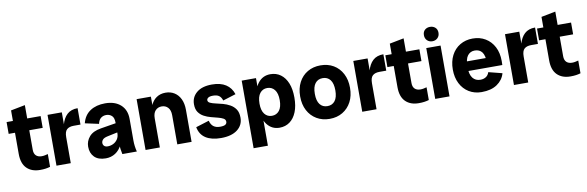

<svg xmlns="http://www.w3.org/2000/svg" viewBox="-58 -1268 6029 1972"><g transform="rotate(-10 2957.0 -281.5)"><path d="M262 14Q175 14 124.5 -36Q74 -86 74 -186V-640L223 -669V-203Q223 -163 244 -142.5Q265 -122 303 -122Q321 -122 336.5 -125.5Q352 -129 368 -133V0Q345 7 319.5 10.5Q294 14 262 14ZM8 -407V-530H363V-407Z M435 0V-530H584V0ZM564 -238Q564 -331 582 -399.5Q600 -468 641 -506Q682 -544 751 -544V-373H680Q634 -373 609 -351Q584 -329 584 -271Z M1122 0Q1116 -26 1112.5 -53Q1109 -80 1109 -106V-330Q1109 -382 1085 -403Q1061 -424 1028 -424Q996 -424 972.5 -406Q949 -388 940 -347L797 -378Q818 -461 881 -502.5Q944 -544 1037 -544Q1139 -544 1198.5 -490.5Q1258 -437 1258 -342V-118Q1258 -59 1273 0ZM948 14Q870 14 829.5 -27Q789 -68 789 -135Q789 -194 828.5 -239.5Q868 -285 951 -298L1152 -331V-237L1005 -206Q967 -198 953 -182Q939 -166 939 -148Q939 -129 951.5 -116.5Q964 -104 989 -104Q1018 -104 1045.5 -117Q1073 -130 1091 -156.5Q1109 -183 1109 -221H1143Q1143 -149 1117.5 -96Q1092 -43 1048 -14.5Q1004 14 948 14Z M1695 0V-304Q1695 -357 1669.5 -384.5Q1644 -412 1604 -412Q1564 -412 1538.5 -384.5Q1513 -357 1513 -304H1487Q1487 -381 1509 -434.5Q1531 -488 1571.5 -516Q1612 -544 1667 -544Q1719 -544 1759 -519Q1799 -494 1821.5 -447Q1844 -400 1844 -334V0ZM1364 0V-530H1513V0Z M2150 14Q2051 14 1991.5 -24Q1932 -62 1917 -140L2055 -183Q2066 -141 2092 -121.5Q2118 -102 2160 -102Q2199 -102 2215 -112.5Q2231 -123 2231 -142Q2231 -165 2209.5 -177Q2188 -189 2154.5 -197.5Q2121 -206 2083 -216Q2045 -226 2011.5 -244Q1978 -262 1956.5 -293Q1935 -324 1935 -375Q1935 -450 1991.5 -497Q2048 -544 2151 -544Q2240 -544 2295.5 -508Q2351 -472 2373 -404L2238 -362Q2227 -397 2205 -413Q2183 -429 2143 -429Q2107 -429 2092 -418Q2077 -407 2077 -393Q2077 -374 2099 -363.5Q2121 -353 2156 -345.5Q2191 -338 2229.5 -327.5Q2268 -317 2303 -297.5Q2338 -278 2360 -245Q2382 -212 2382 -158Q2382 -80 2321 -33Q2260 14 2150 14Z M2760 14Q2681 14 2632 -48.5Q2583 -111 2583 -226V-304Q2583 -420 2632 -482Q2681 -544 2760 -544Q2822 -544 2867.5 -510.5Q2913 -477 2938 -415Q2963 -353 2963 -265Q2963 -178 2938 -115.5Q2913 -53 2867.5 -19.5Q2822 14 2760 14ZM2460 175V-530H2609V-391L2590 -265L2609 -147V175ZM2704 -120Q2752 -120 2781 -156.5Q2810 -193 2810 -265Q2810 -337 2781 -373.5Q2752 -410 2704 -410Q2657 -410 2628 -373.5Q2599 -337 2599 -265Q2599 -193 2628 -156.5Q2657 -120 2704 -120Z M3283 14Q3207 14 3148 -21Q3089 -56 3056 -118.5Q3023 -181 3023 -265Q3023 -349 3056 -412Q3089 -475 3148 -509.5Q3207 -544 3283 -544Q3360 -544 3418.5 -509.5Q3477 -475 3510 -412Q3543 -349 3543 -265Q3543 -181 3510 -118.5Q3477 -56 3418.5 -21Q3360 14 3283 14ZM3283 -119Q3333 -119 3361.5 -155.5Q3390 -192 3390 -265Q3390 -338 3361.5 -374.5Q3333 -411 3283 -411Q3233 -411 3204.5 -374.5Q3176 -338 3176 -265Q3176 -192 3204.5 -155.5Q3233 -119 3283 -119Z M3624 0V-530H3773V0ZM3753 -238Q3753 -331 3771 -399.5Q3789 -468 3830 -506Q3871 -544 3940 -544V-373H3869Q3823 -373 3798 -351Q3773 -329 3773 -271Z M4212 14Q4125 14 4074.5 -36Q4024 -86 4024 -186V-640L4173 -669V-203Q4173 -163 4194 -142.5Q4215 -122 4253 -122Q4271 -122 4286.5 -125.5Q4302 -129 4318 -133V0Q4295 7 4269.5 10.5Q4244 14 4212 14ZM3958 -407V-530H4313V-407Z M4385 0V-530H4534V0ZM4460 -588Q4427 -588 4405.5 -609Q4384 -630 4384 -664Q4384 -699 4405.5 -718.5Q4427 -738 4460 -738Q4492 -738 4514 -718.5Q4536 -699 4536 -664Q4536 -630 4514 -609Q4492 -588 4460 -588Z M4868 14Q4794 14 4736.5 -21Q4679 -56 4647 -119Q4615 -182 4615 -265Q4615 -349 4647.5 -412Q4680 -475 4738 -509.5Q4796 -544 4870 -544Q4945 -544 5002.5 -509.5Q5060 -475 5092.5 -412.5Q5125 -350 5125 -265Q5125 -254 5124.5 -244Q5124 -234 5124 -223H4698V-323H5014L4973 -265Q4973 -349 4946.5 -384Q4920 -419 4870 -419Q4824 -419 4796 -383.5Q4768 -348 4768 -265Q4768 -187 4797 -150Q4826 -113 4877 -113Q4910 -113 4934.5 -128.5Q4959 -144 4969 -176L5111 -140Q5092 -71 5030 -28.5Q4968 14 4868 14Z M5206 0V-530H5355V0ZM5335 -238Q5335 -331 5353 -399.5Q5371 -468 5412 -506Q5453 -544 5522 -544V-373H5451Q5405 -373 5380 -351Q5355 -329 5355 -271Z M5794 14Q5707 14 5656.5 -36Q5606 -86 5606 -186V-640L5755 -669V-203Q5755 -163 5776 -142.5Q5797 -122 5835 -122Q5853 -122 5868.5 -125.5Q5884 -129 5900 -133V0Q5877 7 5851.5 10.5Q5826 14 5794 14ZM5540 -407V-530H5895V-407Z"/></g></svg>

Font: Radio Canada Big
Style: Bold
Weight: 700
Designer: Étienne Aubert Bonn
Foundry: Coppers and Brasses
Version: Version 1.001